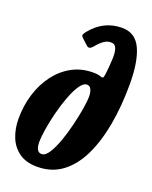

<svg xmlns="http://www.w3.org/2000/svg" viewBox="-148 -871 763 962"><g transform="rotate(20 233.0 -390.0)"><path d="M1 -185Q1 -255.5 20.5 -317.8Q40 -380 76 -427.8Q112 -475.5 162.2 -502.8Q212.5 -530 273.5 -530Q288.5 -530 298 -528.5Q307.5 -527 314 -524.5Q326.5 -520 329.5 -524.5Q332.5 -529 335 -548.5Q339.5 -589.5 341.2 -624.8Q343 -660 335.8 -681.2Q328.5 -702.5 306.5 -702.5Q285.5 -702.5 267.8 -689.5Q250 -676.5 230.5 -652.5Q213 -631.5 198 -645.5L165.5 -675.5Q156.5 -683.5 159.5 -691.5Q162.5 -699.5 171 -709.5Q236 -790 334.5 -790Q405 -790 435.5 -723.8Q466 -657.5 466 -537.5Q466 -423 448.5 -323.8Q431 -224.5 395.2 -149.5Q359.5 -74.5 303.5 -32.2Q247.5 10 170.5 10Q111 10 73.5 -17Q36 -44 18.5 -88.2Q1 -132.5 1 -185ZM138.5 -112.5Q138.5 -57.5 170 -57.5Q189.5 -57.5 208 -86.5Q226.5 -115.5 242.5 -160.5Q258.5 -205.5 270.2 -254.8Q282 -304 288.8 -345.5Q295.5 -387 295.5 -407.5Q295.5 -433 288 -447.8Q280.5 -462.5 266 -462.5Q246.5 -462.5 227.8 -434.5Q209 -406.5 192.8 -363Q176.5 -319.5 164.2 -270.8Q152 -222 145.2 -179.5Q138.5 -137 138.5 -112.5Z"/></g></svg>

Font: Besley* Condensed
Style: Bold Italic
Weight: 700
Width: 3
Italic angle: -13°
Designer: Owen Earl
Foundry: indestructible type*
Version: Version 3.000; ttfautohint (v1.8.3)